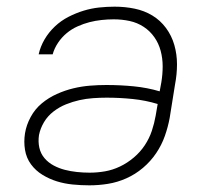

<svg xmlns="http://www.w3.org/2000/svg" viewBox="-20 -548 640 576"><path d="M248 8Q223 8 198 5.5Q173 3 150.5 -4Q128 -11 107.5 -23.5Q87 -36 73 -55Q59 -74 55 -98.5Q51 -123 55 -148Q59 -173 72 -197Q85 -221 105.5 -238Q126 -255 150.5 -266Q175 -277 200 -283Q225 -289 250 -291Q275 -293 299 -293Q341 -293 381.5 -289Q422 -285 459 -274L464 -301Q468 -325 468 -349Q468 -373 462 -395.5Q456 -418 443 -436.5Q430 -455 411 -467.5Q392 -480 369 -485Q346 -490 321 -490Q303 -490 284.5 -488Q266 -486 248.5 -481.5Q231 -477 213 -469Q195 -461 180 -448.5Q165 -436 154 -419.5Q143 -403 138 -385H96Q101 -408 113.5 -429.5Q126 -451 144.5 -468.5Q163 -486 185.5 -497.5Q208 -509 231 -516Q254 -523 277.5 -525.5Q301 -528 324 -528Q355 -528 384 -522Q413 -516 437 -501.5Q461 -487 478 -464Q495 -441 503 -413Q511 -385 511 -355Q511 -325 505 -294L489 -194Q484 -167 474.5 -140Q465 -113 448.5 -88.5Q432 -64 409 -44.5Q386 -25 359 -13Q332 -1 304 3.5Q276 8 248 8ZM249 -30Q272 -30 295 -34Q318 -38 340 -48.5Q362 -59 381.5 -75.5Q401 -92 414.5 -112.5Q428 -133 435.5 -155.5Q443 -178 447 -201L453 -236Q417 -247 378 -251Q339 -255 300 -255Q280 -255 259 -253.5Q238 -252 218 -247.5Q198 -243 178 -235Q158 -227 140.5 -213.5Q123 -200 112 -181.5Q101 -163 97 -143Q94 -123 98 -105Q102 -87 113.5 -73.5Q125 -60 141 -51.5Q157 -43 174.5 -38.5Q192 -34 211 -32Q230 -30 249 -30Z"/></svg>

Font: Iosevka Extralight Extended
Style: Italic
Weight: 200
Width: 7
Italic angle: -9°
Monospace: yes
Designer: Belleve Invis
Foundry: Belleve Invis
Version: Version 32.5.0; ttfautohint (v1.8.4)